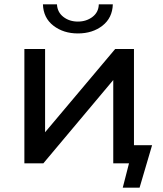

<svg xmlns="http://www.w3.org/2000/svg" viewBox="-20 -757 756 890"><path d="M93 0V-530H189V-144L514 -530H601V0H505V-386L181 0ZM341 -602Q274 -602 227.5 -638Q181 -674 179 -737H244Q246 -700 274 -678.5Q302 -657 341 -657Q380 -657 408.5 -678.5Q437 -700 438 -737H503Q501 -674 455 -638Q409 -602 341 -602ZM549 113 578 0H505V-84H685L627 113Z"/></svg>

Font: Montserrat Z Med
Style: Regular
Weight: 500
Designer: Julieta Ulanovsky
Foundry: Julieta Ulanovsky
Version: Version 8.000